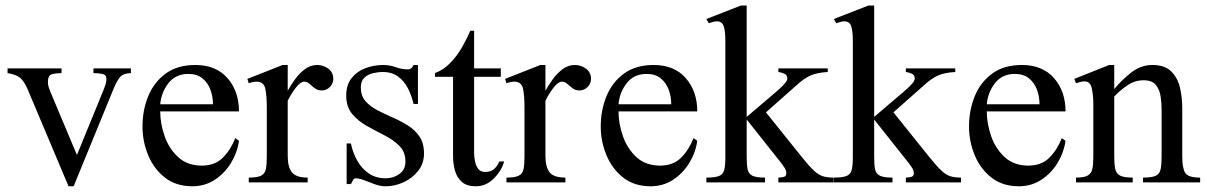

<svg xmlns="http://www.w3.org/2000/svg" viewBox="-20 -647 4278 681"><path d="M444.3 -404.3V-387.7Q416 -386.7 405 -372.8Q394 -358.9 383.8 -334.5L241.2 13.7H223.1L78.1 -330.1Q65.9 -358.9 51.5 -370.8Q37.1 -382.8 6.8 -387.7V-404.3H198.2V-387.7Q179.2 -387.7 164.6 -383.8Q149.9 -379.9 149.9 -356.4Q149.9 -346.7 152.8 -337.6Q155.8 -328.6 159.2 -320.3L252.9 -97.2L348.1 -330.1Q351.6 -338.4 354.5 -347.9Q357.4 -357.4 357.4 -367.2Q357.4 -381.8 343 -384.8Q328.6 -387.7 311.5 -387.7V-404.3Z M814.5 -157.2 827.6 -147.5Q821.8 -106 799.3 -69.1Q776.9 -32.2 741.7 -9.3Q706.5 13.7 662.1 13.7Q604 13.7 564.7 -17.3Q525.4 -48.3 505.4 -96.9Q485.4 -145.5 485.4 -198.2Q485.4 -256.3 505.9 -306.2Q526.4 -356 567.9 -386.2Q609.4 -416.5 672.9 -416.5Q746.1 -416.5 786.9 -369.9Q827.6 -323.2 827.6 -252H548.3Q548.3 -208.5 564 -163.8Q579.6 -119.1 612.3 -89.4Q645 -59.6 695.8 -59.6Q742.2 -59.6 770.3 -87.6Q798.3 -115.7 814.5 -157.2ZM548.3 -277.3H735.4Q735.4 -304.2 726.3 -328.9Q717.3 -353.5 698 -369.1Q678.7 -384.8 647.9 -384.8Q602.5 -384.8 577.1 -351.6Q551.8 -318.4 548.3 -277.3Z M1162.1 -367.2Q1162.1 -351.1 1150.1 -338.6Q1138.2 -326.2 1121.6 -326.2Q1106.9 -326.2 1096.7 -334Q1086.4 -341.8 1077.9 -349.6Q1069.3 -357.4 1059.1 -357.4Q1046.4 -357.4 1030.5 -337.6Q1014.6 -317.9 1000.5 -289.6V-93.8Q1000.5 -55.2 1015.1 -36.1Q1029.8 -17.1 1071.3 -17.1V0H862.3V-17.1Q892.6 -17.1 906 -23.9Q919.4 -30.8 922.9 -46.9Q926.3 -63 926.3 -91.3V-266.1Q926.3 -308.1 920.9 -332.8Q915.5 -357.4 889.6 -357.4Q877.4 -357.4 862.3 -351.6L857.4 -367.2L982.4 -416.5H1000.5V-325.2Q1010.7 -343.8 1025.9 -365Q1041 -386.2 1061 -401.4Q1081.1 -416.5 1105 -416.5Q1126.5 -416.5 1144.3 -403.6Q1162.1 -390.6 1162.1 -367.2Z M1483.9 -102.1Q1483.9 -67.4 1463.4 -41.3Q1442.9 -15.1 1411.6 -0.7Q1380.4 13.7 1348.1 13.7Q1329.1 13.7 1309.6 6.6Q1290 -0.5 1272.2 -7.6Q1254.4 -14.6 1240.2 -14.6Q1235.4 -14.6 1231.2 -6.3Q1227.1 2 1224.6 5.9H1209.5V-138.2H1224.6Q1231 -106.4 1246.6 -78.1Q1262.2 -49.8 1287.6 -32.2Q1313 -14.6 1348.1 -14.6Q1375.5 -14.6 1396.7 -30Q1418 -45.4 1418 -74.2Q1418 -107.9 1396.7 -129.4Q1375.5 -150.9 1344.2 -166.7Q1313 -182.6 1281.7 -200Q1250.5 -217.3 1229.2 -242.7Q1208 -268.1 1208 -308.1Q1208 -345.7 1226.8 -369.6Q1245.6 -393.6 1275.6 -405Q1305.7 -416.5 1338.9 -416.5Q1361.8 -416.5 1383.8 -408.7Q1405.8 -400.9 1427.7 -400.9Q1439.9 -400.9 1446.8 -416.5H1462.4V-278.3H1446.8Q1440.4 -307.1 1427.2 -333Q1414.1 -358.9 1392.3 -375.2Q1370.6 -391.6 1337.4 -391.6Q1320.3 -391.6 1302.2 -387.2Q1284.2 -382.8 1272 -371.1Q1259.8 -359.4 1259.8 -336.9Q1259.8 -307.6 1275.9 -288.8Q1292 -270 1317.6 -256.6Q1343.3 -243.2 1371.8 -230.7Q1400.4 -218.3 1426 -202.4Q1451.7 -186.5 1467.8 -162.8Q1483.9 -139.2 1483.9 -102.1Z M1751 -74.2H1768.1Q1758.8 -41 1731.4 -13.7Q1704.1 13.7 1667.5 13.7Q1635.7 13.7 1618.2 -1.7Q1600.6 -17.1 1593.8 -41.7Q1586.9 -66.4 1586.9 -93.8V-374.5H1522.9V-387.7Q1553.7 -399.4 1577.4 -424.1Q1601.1 -448.7 1618.7 -479.2Q1636.2 -509.8 1647.9 -538.1H1661.6V-404.3H1756.3V-374.5H1661.6V-104.5Q1661.6 -91.3 1664.6 -75.7Q1667.5 -60.1 1675.8 -48.6Q1684.1 -37.1 1700.7 -37.1Q1720.7 -37.1 1732.4 -47.4Q1744.1 -57.6 1751 -74.2Z M2076.2 -367.2Q2076.2 -351.1 2064.2 -338.6Q2052.2 -326.2 2035.6 -326.2Q2021 -326.2 2010.7 -334Q2000.5 -341.8 1991.9 -349.6Q1983.4 -357.4 1973.1 -357.4Q1960.4 -357.4 1944.6 -337.6Q1928.7 -317.9 1914.6 -289.6V-93.8Q1914.6 -55.2 1929.2 -36.1Q1943.8 -17.1 1985.4 -17.1V0H1776.4V-17.1Q1806.6 -17.1 1820.1 -23.9Q1833.5 -30.8 1836.9 -46.9Q1840.3 -63 1840.3 -91.3V-266.1Q1840.3 -308.1 1835 -332.8Q1829.6 -357.4 1803.7 -357.4Q1791.5 -357.4 1776.4 -351.6L1771.5 -367.2L1896.5 -416.5H1914.6V-325.2Q1924.8 -343.8 1939.9 -365Q1955.1 -386.2 1975.1 -401.4Q1995.1 -416.5 2019 -416.5Q2040.5 -416.5 2058.3 -403.6Q2076.2 -390.6 2076.2 -367.2Z M2439.9 -157.2 2453.1 -147.5Q2447.3 -106 2424.8 -69.1Q2402.3 -32.2 2367.2 -9.3Q2332 13.7 2287.6 13.7Q2229.5 13.7 2190.2 -17.3Q2150.9 -48.3 2130.9 -96.9Q2110.8 -145.5 2110.8 -198.2Q2110.8 -256.3 2131.3 -306.2Q2151.9 -356 2193.4 -386.2Q2234.9 -416.5 2298.3 -416.5Q2371.6 -416.5 2412.4 -369.9Q2453.1 -323.2 2453.1 -252H2173.8Q2173.8 -208.5 2189.5 -163.8Q2205.1 -119.1 2237.8 -89.4Q2270.5 -59.6 2321.3 -59.6Q2367.7 -59.6 2395.8 -87.6Q2423.8 -115.7 2439.9 -157.2ZM2173.8 -277.3H2360.8Q2360.8 -304.2 2351.8 -328.9Q2342.8 -353.5 2323.5 -369.1Q2304.2 -384.8 2273.4 -384.8Q2228 -384.8 2202.6 -351.6Q2177.2 -318.4 2173.8 -277.3Z M2936.5 0H2740.7V-17.1Q2749 -17.1 2759 -19.3Q2769 -21.5 2769 -32.2Q2769 -42.5 2763.2 -51.3Q2757.3 -60.1 2752 -67.4L2628.4 -223.1V-91.3Q2628.4 -63 2631.6 -46.9Q2634.8 -30.8 2648.4 -23.9Q2662.1 -17.1 2693.4 -17.1V0H2485.4V-17.1Q2515.6 -17.1 2530 -22.7Q2544.4 -28.3 2548.6 -43.7Q2552.7 -59.1 2552.7 -88.9V-502Q2552.7 -538.6 2546.6 -554.9Q2540.5 -571.3 2522.9 -571.3Q2515.1 -571.3 2508.1 -569.1Q2501 -566.9 2494.1 -564.5L2485.4 -579.6L2607.9 -627.4H2628.4V-232.4L2730.5 -319.3Q2735.4 -323.7 2745.4 -332.5Q2755.4 -341.3 2763.9 -351.3Q2772.5 -361.3 2772.5 -368.7Q2772.5 -380.9 2761.7 -385.7Q2751 -390.6 2740.7 -391.6V-404.3H2916V-391.6Q2878.4 -389.6 2854.7 -379.2Q2831.1 -368.7 2803.7 -343.3L2696.8 -248.5L2824.2 -89.8Q2849.6 -58.1 2866.2 -42.5Q2882.8 -26.9 2898.4 -22Q2914.1 -17.1 2936.5 -17.1Z M3388.7 0H3192.9V-17.1Q3201.2 -17.1 3211.2 -19.3Q3221.2 -21.5 3221.2 -32.2Q3221.2 -42.5 3215.3 -51.3Q3209.5 -60.1 3204.1 -67.4L3080.6 -223.1V-91.3Q3080.6 -63 3083.7 -46.9Q3086.9 -30.8 3100.6 -23.9Q3114.3 -17.1 3145.5 -17.1V0H2937.5V-17.1Q2967.8 -17.1 2982.2 -22.7Q2996.6 -28.3 3000.7 -43.7Q3004.9 -59.1 3004.9 -88.9V-502Q3004.9 -538.6 2998.8 -554.9Q2992.7 -571.3 2975.1 -571.3Q2967.3 -571.3 2960.2 -569.1Q2953.1 -566.9 2946.3 -564.5L2937.5 -579.6L3060.1 -627.4H3080.6V-232.4L3182.6 -319.3Q3187.5 -323.7 3197.5 -332.5Q3207.5 -341.3 3216.1 -351.3Q3224.6 -361.3 3224.6 -368.7Q3224.6 -380.9 3213.9 -385.7Q3203.1 -390.6 3192.9 -391.6V-404.3H3368.2V-391.6Q3330.6 -389.6 3306.9 -379.2Q3283.2 -368.7 3255.9 -343.3L3148.9 -248.5L3276.4 -89.8Q3301.8 -58.1 3318.4 -42.5Q3335 -26.9 3350.6 -22Q3366.2 -17.1 3388.7 -17.1Z M3746.1 -157.2 3759.3 -147.5Q3753.4 -106 3731 -69.1Q3708.5 -32.2 3673.3 -9.3Q3638.2 13.7 3593.8 13.7Q3535.6 13.7 3496.3 -17.3Q3457 -48.3 3437 -96.9Q3417 -145.5 3417 -198.2Q3417 -256.3 3437.5 -306.2Q3458 -356 3499.5 -386.2Q3541 -416.5 3604.5 -416.5Q3677.7 -416.5 3718.5 -369.9Q3759.3 -323.2 3759.3 -252H3480Q3480 -208.5 3495.6 -163.8Q3511.2 -119.1 3543.9 -89.4Q3576.7 -59.6 3627.4 -59.6Q3673.8 -59.6 3701.9 -87.6Q3730 -115.7 3746.1 -157.2ZM3480 -277.3H3667Q3667 -304.2 3658 -328.9Q3648.9 -353.5 3629.6 -369.1Q3610.4 -384.8 3579.6 -384.8Q3534.2 -384.8 3508.8 -351.6Q3483.4 -318.4 3480 -277.3Z M4236.8 0H4034.2V-17.1Q4064.9 -17.1 4078.9 -23.4Q4092.8 -29.8 4096.4 -46.1Q4100.1 -62.5 4100.1 -91.3V-256.8Q4100.1 -279.8 4096.7 -304.2Q4093.3 -328.6 4079.8 -345.5Q4066.4 -362.3 4036.6 -362.3Q4004.9 -362.3 3978.5 -344.2Q3952.1 -326.2 3932.1 -304.7V-91.3Q3932.1 -63 3935.8 -46.9Q3939.5 -30.8 3953.4 -23.9Q3967.3 -17.1 3997.6 -17.1V0H3796.4V-17.1Q3826.2 -17.1 3838.9 -24.9Q3851.6 -32.7 3854.7 -49.3Q3857.9 -65.9 3857.9 -91.3V-277.8Q3857.9 -308.1 3852.5 -333.3Q3847.2 -358.4 3826.7 -358.4Q3819.3 -358.4 3811.5 -356.2Q3803.7 -354 3796.4 -351.6L3790.5 -367.2L3914.1 -416.5H3932.1V-331.1Q3956.5 -361.3 3991.2 -388.9Q4025.9 -416.5 4067.4 -416.5Q4111.3 -416.5 4134.3 -393.6Q4157.2 -370.6 4165.3 -335.7Q4173.3 -300.8 4173.3 -264.2V-91.3Q4173.3 -52.7 4183.1 -34.9Q4192.9 -17.1 4236.8 -17.1Z"/></svg>

Font: Scheherazade New
Style: Regular
Weight: 400
Designer: SIL International
Foundry: SIL International
Version: Version 4.000